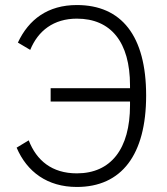

<svg xmlns="http://www.w3.org/2000/svg" viewBox="-20 -730 663 762"><path d="M181 -380H496V-391C496 -563 420 -656 285 -656C193 -656 131 -608 100 -532L51 -561C94 -653 170 -710 285 -710C462 -710 560 -588 560 -351C560 -115 462 12 285 12C168 12 87 -48 46 -144L94 -173C125 -93 186 -42 285 -42C420 -42 496 -139 496 -312V-327H181Z"/></svg>

Font: Plexus Sans Light
Style: Regular
Weight: 300
Version: Version 2.001;PS 002.001;hotconv 1.0.70;makeotf.lib2.5.58329